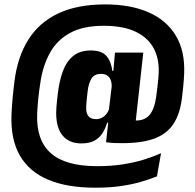

<svg xmlns="http://www.w3.org/2000/svg" viewBox="-20 -691 896 883"><path d="M354.1 -31.4Q298.5 -31.4 268.5 -67Q238.4 -102.6 238.4 -171Q238.4 -176.2 238.7 -183Q238.9 -189.7 239.6 -199.5Q240.3 -209.2 241.8 -223.7Q243.3 -238.1 245.6 -258.4Q252.4 -318.5 269.2 -363.7Q286 -408.8 317 -433.9Q348.1 -458.9 397.7 -458.9Q448.2 -458.9 469.8 -433.3Q491.4 -407.8 496.6 -365.1H531.4L493.2 -280.2Q493.7 -284 493.7 -287.6Q493.7 -291.2 493.7 -293.9Q493.7 -312 488.5 -324.6Q483.4 -337.3 472.4 -344.2Q461.4 -351.2 443.8 -351.2Q413.9 -351.2 400.7 -329.8Q387.5 -308.3 383.1 -271.6Q380.8 -251.3 379.3 -237.8Q377.8 -224.3 377.3 -216Q376.8 -207.7 376.5 -202.3Q376.3 -196.8 376.3 -192.6Q376.3 -168.5 387.6 -155.8Q398.9 -143 420.9 -143Q434.9 -143 446.9 -148.7Q458.9 -154.3 468 -165.2Q477.2 -176.1 482.6 -191.3L504.4 -126.4H472.5Q464.7 -99.5 450.8 -77.9Q436.9 -56.3 413.7 -43.8Q390.5 -31.4 354.1 -31.4ZM467.7 -36.8 479.8 -146.5 478.3 -165.4 498.4 -332.7 500.1 -350.5 508.6 -447.4 508.8 -449H638.9L595.5 -55.1ZM567.2 -140Q577.4 -138.1 584.9 -137.4Q592.3 -136.7 605.1 -136.7Q647 -136.7 668.8 -163.8Q690.7 -190.9 698.1 -244.9Q701.9 -272.5 704.3 -293.2Q706.7 -313.9 708 -329.1Q709.3 -344.3 709.8 -354.7Q712.8 -421.5 686 -470.3Q659.1 -519.2 602.2 -545.8Q545.3 -572.4 457.5 -572.4Q361.4 -572.4 301.6 -539.2Q241.7 -506 210.3 -449.1Q178.8 -392.2 167.2 -320.9Q163.5 -299.1 161 -279.7Q158.5 -260.4 156.7 -243.7Q154.9 -226.9 153.8 -212.9Q152.6 -199 152 -187.8Q151.4 -176.6 151 -168Q145.8 -47.1 213.3 13.1Q280.9 73.2 426 73.2Q490.3 73.2 543.6 65Q596.8 56.8 640.9 43.3Q685 29.7 720.6 13.5L701.8 120.1Q666.1 134.3 625 146.1Q583.8 157.9 533.2 165Q482.6 172.2 417.7 172.2Q288.9 172.2 201.7 135.5Q114.5 98.8 71.5 24.5Q28.6 -49.9 32.8 -162.4Q33.2 -172 33.9 -184.8Q34.7 -197.6 35.8 -212.6Q36.9 -227.6 38.5 -244.6Q40.1 -261.6 42.1 -280.1Q44.1 -298.7 46.6 -318.2Q60.8 -429.4 110.1 -508.3Q159.5 -587.2 247.2 -628.9Q335 -670.7 463.3 -670.7Q580.8 -670.7 663.4 -634.3Q746.1 -597.8 788.5 -527.4Q830.8 -457 827 -354.4Q826.5 -342.2 825.4 -325.5Q824.4 -308.8 822.1 -287.4Q819.9 -266 816.5 -238.6Q807.8 -167.9 778.6 -122.7Q749.5 -77.5 694.9 -55.7Q640.3 -34 554.1 -32.7Q533.6 -32.2 511 -33Q488.4 -33.8 467.7 -36.8Z"/></svg>

Font: Anek Bangla Medium
Style: Regular
Weight: 500
Designer: Sulekha Rajkumar (Bangla), Yesha Goshar (Latin)
Foundry: Ek Type
Version: Version 1.003